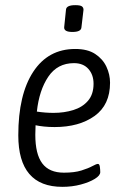

<svg xmlns="http://www.w3.org/2000/svg" viewBox="-20 -719 494 745"><path d="M222 6Q51 6 51 -194Q51 -352 109 -440.5Q167 -529 272 -529Q320 -529 349.5 -509.5Q379 -490 393 -460Q407 -430 407 -398Q407 -312 347 -269Q287 -226 192 -226Q170 -226 151 -228Q132 -230 118 -233Q117 -214 117 -196Q117 -121 144 -85Q171 -49 228 -49Q269 -49 296 -57.5Q323 -66 338.5 -74.5Q354 -83 360 -83Q366 -83 367.5 -71.5Q369 -60 369 -51Q369 -38 348 -25Q327 -12 293.5 -3Q260 6 222 6ZM188 -281Q229 -281 264.5 -292Q300 -303 321.5 -328Q343 -353 343 -394Q343 -429 323 -451.5Q303 -474 267 -474Q203 -474 167.5 -421.5Q132 -369 123 -286Q156 -281 188 -281ZM261 -595Q228 -595 229 -613L236 -681Q237 -699 272 -699Q291 -699 297.5 -694.5Q304 -690 304 -681L296 -613Q295 -595 261 -595Z"/></svg>

Font: Asap Condensed Condensed Light
Style: Italic
Weight: 300
Width: 3
Italic angle: -6°
Designer: Pablo Cosgaya
Foundry: Omnibus-Type
Version: Version 3.001; ttfautohint (v1.8.4.7-5d5b)